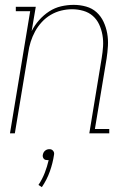

<svg xmlns="http://www.w3.org/2000/svg" viewBox="-20 -548 540 789"><path d="M21 0 104 -502H45V-520H127L110 -420Q122 -444 140.5 -465Q159 -486 182 -501Q205 -516 231 -522Q257 -528 283 -528Q309 -528 334 -521Q359 -514 377 -497.5Q395 -481 405.5 -458.5Q416 -436 420.5 -411Q425 -386 423.5 -359.5Q422 -333 418 -307L370 -18H429V0H347L398 -310Q402 -334 403.5 -357.5Q405 -381 401 -404Q397 -427 387.5 -447.5Q378 -468 361.5 -482.5Q345 -497 322.5 -503.5Q300 -510 276 -510Q254 -510 231.5 -504.5Q209 -499 188.5 -487Q168 -475 151.5 -457Q135 -439 124 -418.5Q113 -398 106 -376Q99 -354 96 -331L41 0ZM152 221 138 212Q154 188 164 162Q174 136 180 110H176Q171 110 167 109Q163 108 160 104.5Q157 101 156 96.5Q155 92 156 88Q157 83 159 79Q161 75 165 71.5Q169 68 173.5 66.5Q178 65 183 65Q188 65 191.5 66.5Q195 68 198 71.5Q201 75 202 79Q203 83 202 88Q197 122 185 156Q173 190 152 221Z"/></svg>

Font: Iosevka Curly Slab Thin
Style: Italic
Weight: 100
Italic angle: -9°
Monospace: yes
Designer: Belleve Invis
Foundry: Belleve Invis
Version: Version 22.1.2; ttfautohint (v1.8.4)